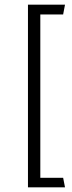

<svg xmlns="http://www.w3.org/2000/svg" viewBox="-20 -716 309 824"><path d="M100 88H259L251 47H153V-654H251L259 -696H100Z"/></svg>

Font: Catamaran Thin ExtraLight
Style: Regular
Weight: 250
Version: Version 2.000